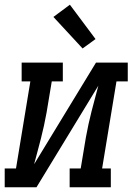

<svg xmlns="http://www.w3.org/2000/svg" viewBox="-44 -796 564 816"><path d="M-24 0V-80H24L85 -450H48V-530H223V-450H176L154 -318Q149 -290 143 -262.5Q137 -235 130 -207.5Q123 -180 115.5 -152.5Q108 -125 101 -98L364 -530H499V-450H451L390 -80H427V0H252V-80H299L321 -212Q326 -240 332 -267.5Q338 -295 345 -322.5Q352 -350 359.5 -377.5Q367 -405 374 -432L111 0ZM307 -590 183 -724 253 -776 362 -630Z"/></svg>

Font: Iosevka Curly Slab MdObl
Style: Regular
Weight: 500
Italic angle: -9°
Monospace: yes
Designer: Belleve Invis
Foundry: Belleve Invis
Version: Version 11.0.0; ttfautohint (v1.8.3)